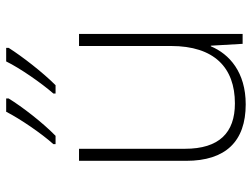

<svg xmlns="http://www.w3.org/2000/svg" viewBox="-117 -689 816 622"><g transform="rotate(-90 291.0 -378.0)"><path d="M447 -758V-766H403C381 -721 333 -652 299 -613V-606H326C368 -648 419 -714 447 -758ZM283 -758V-766H240C217 -721 170 -652 135 -613V-606H162C205 -648 256 -714 283 -758ZM492 -530H453V-232C453 -92 383 -25 267 -25C172 -25 120 -76 120 -187V-530H81V-183C81 -55 144 10 264 10C368 10 427 -43 452 -103H454L460 0H492Z"/></g></svg>

Font: Noto Sans Myanmar ExtraLight
Style: Regular
Weight: 200
Designer: Monotype Design Team
Foundry: Monotype Imaging Inc.
Version: Version 2.107